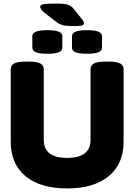

<svg xmlns="http://www.w3.org/2000/svg" viewBox="-20 -1047 752 1075"><path d="M356 8Q206 8 123 -60.5Q40 -129 40 -254V-660Q40 -681 59 -691.5Q78 -702 120 -702H145Q187 -702 206 -691.5Q225 -681 225 -660V-264Q225 -163 356 -163Q487 -163 487 -264V-660Q487 -681 506 -691.5Q525 -702 567 -702H592Q634 -702 653 -691.5Q672 -681 672 -660V-254Q672 -129 588.5 -60.5Q505 8 356 8ZM467 -746Q422 -746 402.5 -754.5Q383 -763 383 -780V-844Q383 -861 402.5 -869.5Q422 -878 467 -878Q512 -878 531.5 -869.5Q551 -861 551 -844V-780Q551 -763 531.5 -754.5Q512 -746 467 -746ZM245 -746Q201 -746 181 -754.5Q161 -763 161 -780V-844Q161 -861 181 -869.5Q201 -878 245 -878Q289 -878 309 -869.5Q329 -861 329 -844V-780Q329 -763 309 -754.5Q289 -746 245 -746ZM395 -901Q354 -901 334.5 -905.5Q315 -910 300 -921L232 -973Q216 -986 210.5 -994.5Q205 -1003 205 -1009Q205 -1020 224 -1023.5Q243 -1027 291 -1027Q339 -1027 359.5 -1020.5Q380 -1014 393 -997L437 -942Q446 -932 448 -925.5Q450 -919 450 -915Q450 -909 440.5 -905Q431 -901 395 -901Z"/></svg>

Font: Asap Black
Style: Regular
Weight: 900
Designer: Pablo Cosgaya
Foundry: Omnibus-Type
Version: Version 3.001; ttfautohint (v1.8.4.7-5d5b)